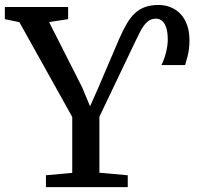

<svg xmlns="http://www.w3.org/2000/svg" viewBox="-33 -772 834 792"><path d="M156.5 0V-49L265 -59V-289.5L47 -680.5L-13 -693V-743H248V-693L169.5 -681L305.5 -412.5L338.5 -333.5L373.5 -412.5L459 -612.5Q475 -649 490.8 -675.5Q506.5 -702 525 -718.8Q543.5 -735.5 566.8 -743.5Q590 -751.5 621 -751.5Q648 -751.5 671.2 -742Q694.5 -732.5 711.8 -714.2Q729 -696 738.8 -668.8Q748.5 -641.5 748.5 -605Q748.5 -585.5 746.2 -568.8Q744 -552 739.8 -536.2Q735.5 -520.5 730.5 -503.5H633Q645 -528 652 -556.5Q659 -585 659 -608Q659 -637.5 653 -656.8Q647 -676 636.2 -685.5Q625.5 -695 610.5 -695Q588 -695 572.8 -680.2Q557.5 -665.5 546 -643Q534.5 -620.5 523.5 -597.5L377 -290.5V-59.5L494 -49V0Z"/></svg>

Font: Merriweather 20pt
Style: Regular
Weight: 400
Version: Version 2.100